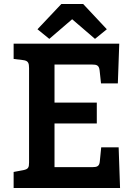

<svg xmlns="http://www.w3.org/2000/svg" viewBox="-20 -938 673 958"><path d="M579 0 572 -203H485L478 -133C476 -108 464 -104 440 -104H252V-322H463V-426H252V-616H439C463 -616 474 -612 477 -587L484 -522H568L575 -720H48V-644L96 -638C121 -635 125 -623 125 -598V-127C125 -102 121 -94 96 -89L48 -80V0ZM286 -918 167 -792 226 -744 340 -842 454 -744 513 -792 395 -918Z"/></svg>

Font: Enriqueta
Style: Bold
Weight: 700
Designer: Viviana Monsalve, Gustavo Ibarra
Foundry: Viviana Monsalve, Gustavo Ibarra
Version: Version 1.002